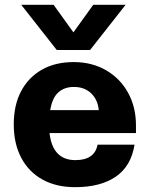

<svg xmlns="http://www.w3.org/2000/svg" viewBox="-20 -767 620 795"><path d="M353 -560H215L68 -747H202L284 -633L366 -747H500ZM37 -252Q37 -332 67.5 -389.5Q98 -447 153.5 -478.5Q209 -510 285 -510Q360 -510 418.5 -476.5Q477 -443 510 -383.5Q543 -324 543 -248V-216H185Q198 -104 292 -104Q372 -104 384 -168H537Q523 -79 459.5 -35.5Q396 8 291 8Q213 8 156 -23.5Q99 -55 68 -113.5Q37 -172 37 -252ZM286 -407Q246 -407 221 -384Q196 -361 188 -311H389Q385 -354 357.5 -380.5Q330 -407 286 -407Z"/></svg>

Font: Overused Grotesk
Style: Bold
Weight: 700
Version: Version 0.003